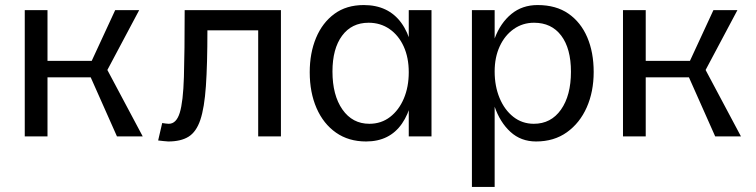

<svg xmlns="http://www.w3.org/2000/svg" viewBox="-20 -540 2993 760"><path d="M78 -500H168V0H78ZM85 -299H343L436 -500H531L405 -263L545 0H443L339 -234H92Z M622 -53Q630 -52 636 -51Q642 -50 648 -50Q678 -50 691.5 -93.5Q705 -137 708 -235.5Q711 -334 711 -500H1092V0H1002V-420H801Q801 -285 795 -199Q789 -113 773 -65.5Q757 -18 726.5 1Q696 20 646 20Q639 20 628 18.5Q617 17 606 16Z M1429 20Q1360 20 1310 -15Q1260 -50 1233 -112Q1206 -174 1206 -254Q1206 -330 1231 -390Q1256 -450 1303.5 -485Q1351 -520 1420 -520Q1517 -520 1568.5 -449.5Q1620 -379 1620 -248Q1620 -121 1571 -50.5Q1522 20 1429 20ZM1442 -50Q1489 -50 1524 -77Q1559 -104 1578.5 -150Q1598 -196 1598 -254Q1598 -312 1578 -356Q1558 -400 1522 -425Q1486 -450 1439 -450Q1372 -450 1334 -398.5Q1296 -347 1296 -257Q1296 -163 1335.5 -106.5Q1375 -50 1442 -50ZM1598 0V-500H1688V0Z M1848 -500H1938V200H1848ZM2102 20Q2042 20 2000.5 -18Q1959 -56 1937.5 -119Q1916 -182 1916 -255Q1916 -329 1938.5 -389Q1961 -449 2004 -484.5Q2047 -520 2108 -520Q2181 -520 2230 -486Q2279 -452 2304.5 -392.5Q2330 -333 2330 -255Q2330 -177 2302.5 -115Q2275 -53 2224 -16.5Q2173 20 2102 20ZM2093 -50Q2161 -50 2200.5 -106Q2240 -162 2240 -256Q2240 -348 2201.5 -399Q2163 -450 2094 -450Q2049 -450 2013.5 -425Q1978 -400 1958 -356.5Q1938 -313 1938 -257Q1938 -199 1957.5 -152Q1977 -105 2012 -77.5Q2047 -50 2093 -50Z M2446 -500H2536V0H2446ZM2453 -299H2711L2804 -500H2899L2773 -263L2913 0H2811L2707 -234H2460Z"/></svg>

Font: Moderustic
Style: Regular
Weight: 400
Designer: Tural Alisoy
Foundry: TAFT Foundry
Version: Version 2.120